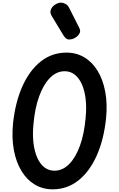

<svg xmlns="http://www.w3.org/2000/svg" viewBox="-20 -1408 888 1438"><path d="M374 10Q299.5 10 240 -26Q180.5 -62 140.5 -128Q100.5 -194 83.8 -284.2Q67 -374.5 77.5 -482.5Q94.5 -642.5 148 -762Q201.5 -881.5 285.5 -947.8Q369.5 -1014 478 -1014Q552.5 -1014 612 -978.2Q671.5 -942.5 711.5 -876.8Q751.5 -811 768.2 -721Q785 -631 774.5 -523Q758 -363 704.5 -243Q651 -123 567 -56.5Q483 10 374 10ZM231 -482.5Q223 -403.5 230.5 -338.8Q238 -274 259 -227Q280 -180 312.5 -154.8Q345 -129.5 387 -129.5Q449 -129.5 498 -179Q547 -228.5 579 -317.2Q611 -406 621 -523Q629 -601.5 621.5 -666Q614 -730.5 593 -777.2Q572 -824 539.5 -849.2Q507 -874.5 465 -874.5Q403.5 -874.5 354.5 -825Q305.5 -775.5 273.5 -687.2Q241.5 -599 231 -482.5ZM456.5 -1141 368.5 -1286.5Q351.5 -1314 361.2 -1337Q371 -1360 393.5 -1374Q416 -1388 436 -1388Q453.5 -1388 470.5 -1378.8Q487.5 -1369.5 498.5 -1348L573.5 -1199.5Q584 -1179 577.8 -1163Q571.5 -1147 558.8 -1136.5Q546 -1126 536 -1121.5Q521.5 -1113 498.5 -1112Q475.5 -1111 456.5 -1141Z"/></svg>

Font: Edu SA Hand
Style: Bold
Weight: 700
Designer: Tina and Corey Anderson, Eben Sorkin, Mirko Velimirovic
Foundry: Google for Education
Version: Version 2.000